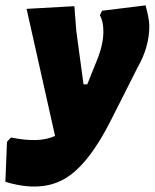

<svg xmlns="http://www.w3.org/2000/svg" viewBox="-61 -499 576 715"><path d="M216 -476 223 -385 250 -185H264L299 -272Q324 -332 324 -382Q324 -419 311 -442L319 -459L481 -479Q495 -430 495 -401Q495 -324 451 -247L351 -49Q267 117 178.5 167.5Q90 218 -41 178L-35 29L-20 13Q86 35 144 7L38 -466Z"/></svg>

Font: Alegreya Sans SC Black
Style: Italic
Weight: 900
Italic angle: -7°
Designer: Juan Pablo del Peral
Foundry: Huerta Tipografica
Version: Version 2.007